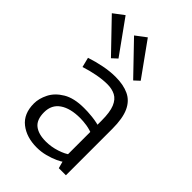

<svg xmlns="http://www.w3.org/2000/svg" viewBox="-219 -808 895 895"><g transform="rotate(45 228.5 -360.5)"><path d="M202.6 4.9Q135.3 4.9 91.8 -29.3Q48.3 -63.5 48.3 -131.3Q48.3 -164.1 65.9 -199Q83.5 -233.9 123.3 -257.8Q163.1 -281.7 229 -281.7Q250 -282.2 283.4 -278.8Q316.9 -275.4 353.5 -263.7L328.1 -248V-297.4Q328.1 -353.5 315.7 -383.5Q303.2 -413.6 280.5 -425.3Q257.8 -437 227.1 -437Q197.3 -437 160.9 -430.2Q124.5 -423.3 88.4 -411.6L76.2 -460Q114.3 -472.7 154.3 -480.5Q194.3 -488.3 230 -488.3Q282.2 -488.3 318.1 -471.4Q354 -454.6 372.3 -414.8Q390.6 -375 390.6 -306.2V0H343.8L328.6 -55.2L340.3 -37.6Q331.1 -29.8 309.3 -19.8Q287.6 -9.8 259.5 -2.4Q231.4 4.9 202.6 4.9ZM212.4 -44.9Q248.5 -44.9 283.7 -56.4Q318.8 -67.9 336.9 -83L328.1 -54.7V-245.1L345.7 -216.8Q316.9 -228.5 293 -232.2Q269 -235.8 249.5 -235.8Q184.6 -235.8 147.7 -210.4Q110.8 -185.1 110.8 -135.7Q110.8 -86.9 137.5 -65.9Q164.1 -44.9 212.4 -44.9ZM299.8 -534.2 154.3 -685.5 206.1 -724.6 325.7 -558.1ZM153.3 -534.2 7.8 -685.5 59.6 -724.6 179.2 -558.1Z"/></g></svg>

Font: Anaheim
Style: Regular
Weight: 400
Designer: Vernon Adams
Foundry: Vernon Adams
Version: Version 2.001